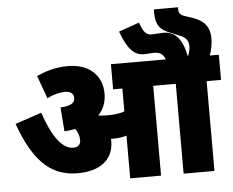

<svg xmlns="http://www.w3.org/2000/svg" viewBox="-59 -966 1255 1035"><g transform="rotate(-5 569.0 -448.0)"><path d="M520 -211C520 -214 519 -218 519 -221C523 -221 526 -221 530 -221C555 -221 580 -223 604 -231V0H771V-486H893V0H1060V-486H1138V-622H1089C1098 -646 1106 -681 1106 -713C1106 -774 1078 -812 1009 -834L970 -847C952 -853 941 -862 941 -886C941 -889 941 -893 942 -896H811C810 -892 810 -887 810 -882C810 -812 832 -782 896 -760L937 -743C960 -734 984 -719 984 -682C984 -667 980 -648 971 -627C951 -728 911 -766 850 -766C830 -766 810 -763 783 -763C753 -763 738 -792 724 -832L613 -793C649 -693 687 -660 735 -660C759 -660 777 -663 789 -663C825 -663 841 -649 851 -622H554V-486H604V-362C575 -352 547 -349 515 -349C495 -349 478 -350 463 -352L462 -353C491 -382 506 -421 506 -468C506 -562 440 -632 322 -632C254 -632 201 -615 152 -593L197 -469C231 -486 265 -495 295 -495C323 -495 341 -483 341 -458C341 -432 322 -417 263 -413L273 -283C294 -285 314 -287 332 -291C346 -272 353 -252 353 -228C353 -205 339 -191 313 -191C253 -191 200 -265 157 -394L14 -346C94 -120 196 -52 325 -52C449 -52 520 -110 520 -211Z"/></g></svg>

Font: Noto Sans SemiCondensed Black
Style: Italic
Weight: 900
Width: 4
Italic angle: -12°
Designer: Monotype Design Team
Foundry: Monotype Imaging Inc.
Version: Version 2.013